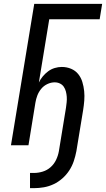

<svg xmlns="http://www.w3.org/2000/svg" viewBox="-20 -755 551 998"><path d="M136 223V144H157Q179 144 202 137Q225 130 243 114Q261 98 271.5 76Q282 54 286 31L323 -195Q325 -209 326.5 -223.5Q328 -238 327 -252Q326 -266 322.5 -279.5Q319 -293 311.5 -304Q304 -315 291.5 -321Q279 -327 264 -327Q245 -327 226 -318Q207 -309 194 -293Q181 -277 174 -258.5Q167 -240 164 -221L128 0H37L158 -735H511L498 -655H236L182 -326Q190 -343 202.5 -358Q215 -373 230.5 -384.5Q246 -396 264.5 -401.5Q283 -407 301 -407Q327 -407 349.5 -397.5Q372 -388 386.5 -370Q401 -352 408 -329Q415 -306 417.5 -281.5Q420 -257 418 -232Q416 -207 412 -182L377 31Q372 57 363.5 82.5Q355 108 340 131Q325 154 304 172.5Q283 191 258.5 202.5Q234 214 208 218.5Q182 223 157 223Z"/></svg>

Font: Iosevka Term Curly Medium
Style: Italic
Weight: 500
Italic angle: -9°
Designer: Belleve Invis
Foundry: Belleve Invis
Version: Version 32.3.0